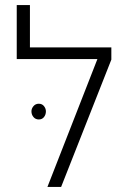

<svg xmlns="http://www.w3.org/2000/svg" viewBox="-20 -737 509 757"><path d="M167 0 364 -504H46V-550H419V-502L221 0ZM46 -504V-717H98V-504ZM133 -328Q146 -328 153.5 -318.5Q161 -309 161 -298Q161 -285 153.5 -275.5Q146 -266 133 -266Q120 -266 112 -275.5Q104 -285 104 -298Q104 -309 112 -318.5Q120 -328 133 -328Z"/></svg>

Font: Assistant ExtraLight Light
Style: Regular
Weight: 300
Version: Version 3.000